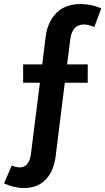

<svg xmlns="http://www.w3.org/2000/svg" viewBox="-79 -743 532 972"><path d="M202.1 52.7 249 -324.2H365.2V-417H260.7L277.3 -547.9Q288.1 -618.2 344.7 -619.1Q366.2 -619.1 398.4 -606.4L433.6 -701.2Q379.9 -722.7 329.1 -722.7Q226.6 -722.7 179.7 -642.6Q158.2 -606.4 152.3 -558.6L134.8 -417H38.1V-324.2H123L77.1 40Q67.4 103.5 21.5 104.5Q2 104.5 -19.5 94.7L-58.6 185.5Q-5.9 209 42 209Q136.7 209 179.7 127.9Q196.3 94.7 202.1 52.7Z"/></svg>

Font: Yaldevi Colombo
Style: Bold
Weight: 700
Designer: Sol Matas, Denzil Rajitha, Kosala Senevirathne and Pathum Egodawatta
Foundry: Mooniak
Version: Version 1.020 ; ttfautohint (v1.6)